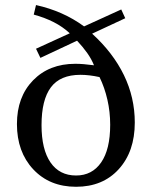

<svg xmlns="http://www.w3.org/2000/svg" viewBox="-20 -714 590 747"><path d="M367.2 -414.1Q347.2 -418.5 328.6 -420.7Q310.1 -422.9 293 -422.9Q214.4 -422.9 178 -374.3Q141.6 -325.7 141.6 -227.1Q141.6 -132.8 176.5 -82Q211.4 -31.2 275.9 -31.2Q338.4 -31.2 373.5 -82Q408.7 -132.8 408.7 -228.5Q408.7 -278.8 397.9 -325.9Q387.2 -373 367.2 -414.1ZM338.4 -583Q419.9 -508.8 462.2 -421.6Q504.4 -334.5 504.4 -237.3Q504.4 -124.5 442.1 -55.9Q379.9 12.7 275.9 12.7Q172.9 12.7 109.4 -55.2Q45.9 -123 45.9 -231.4Q45.9 -336.9 108.6 -401.4Q171.4 -465.8 272.9 -465.8Q288.6 -465.8 305.7 -464.4Q322.8 -462.9 345.7 -460Q335.9 -484.4 319.3 -507.8Q302.7 -531.2 279.8 -555.7L137.2 -488.8L120.1 -524.4L251.5 -584.5Q224.1 -609.9 189.2 -627.7Q154.3 -645.5 111.3 -657.2L120.1 -694.3Q172.9 -682.6 219.2 -662.1Q265.6 -641.6 307.1 -611.3L451.7 -677.2L467.3 -643.1Z"/></svg>

Font: KhunPaOh
Style: Regular
Weight: 400
Designer: Khon Soe Zaw Thu
Version: Version 1.00 July 11, 2016, initial release